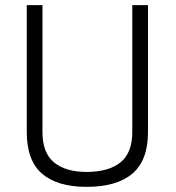

<svg xmlns="http://www.w3.org/2000/svg" viewBox="-20 -717 683 746"><path d="M145 -204Q145 -123 190 -86Q235 -49 316 -49Q402 -49 448 -86Q494 -123 494 -204V-697H555V-204Q555 -94 494.5 -42.5Q434 9 316 9Q203 9 143.5 -42Q84 -93 84 -204V-697H145V-204Z"/></svg>

Font: Panefresco 250wt
Style: Regular
Weight: 300
Version: Version 1.000